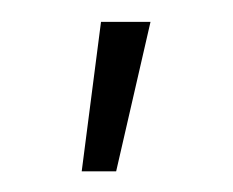

<svg xmlns="http://www.w3.org/2000/svg" viewBox="-20 -770 218 180"><path d="M56.6 -609.4 74.7 -749.5H121.1L88.9 -609.4Z"/></svg>

Font: Inter 20pt ExtraLight
Style: Regular
Weight: 250
Version: Version 4.001;git-66647c0bb